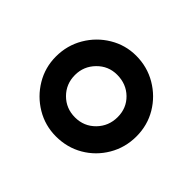

<svg xmlns="http://www.w3.org/2000/svg" viewBox="-85 -799 499 499"><g transform="rotate(45 165.0 -549.0)"><path d="M165 -401Q125 -401 91.5 -421Q58 -441 38 -474.5Q18 -508 18 -548Q18 -589 38 -623Q58 -657 91.5 -677Q125 -697 164 -697Q205 -697 239 -677Q273 -657 293 -623.5Q313 -590 313 -549Q313 -508 293 -474Q273 -440 239.5 -420.5Q206 -401 165 -401ZM165 -471Q198 -471 220.5 -494Q243 -517 243 -550Q243 -583 220.5 -605Q198 -627 164 -627Q132 -627 109.5 -604Q87 -581 87 -549Q87 -516 109.5 -493.5Q132 -471 165 -471Z"/></g></svg>

Font: Fredoka
Style: Regular
Weight: 400
Designer: Ben Nathan
Foundry: Milena B. Brandão, Ben Nathan
Version: Version 2.001